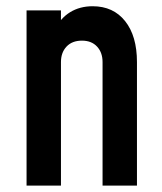

<svg xmlns="http://www.w3.org/2000/svg" viewBox="-20 -580 505 600"><path d="M63 0V-547.5H170.5V-465.5L151 -487Q168.5 -523 199 -541.8Q229.5 -560.5 269.5 -560.5Q334 -560.5 371 -514Q408 -467.5 408 -386V0H300.5V-386Q300.5 -416 283.2 -434.5Q266 -453 236 -453Q205.5 -453 188 -434.5Q170.5 -416 170.5 -386V0Z"/></svg>

Font: Mohave Light SemiBold
Style: Regular
Weight: 600
Version: Version 2.003